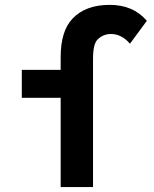

<svg xmlns="http://www.w3.org/2000/svg" viewBox="-20 -762 626 782"><path d="M227.1 0V-363.8H68.8V-477.5H227.1V-529.8Q227.1 -634.3 274.4 -685.1Q327.6 -742.2 426.8 -742.2Q522.9 -742.2 578.1 -677.2L509.3 -584Q475.1 -623.5 432.1 -623.5Q399.4 -623.5 377 -600.6Q358.9 -582.5 358.9 -522V0Z"/></svg>

Font: Consola Mono
Style: Bold
Weight: 700
Monospace: yes
Designer: Wojciech Kalinowski "wmk69" (wmk69@o2.pl)
Foundry: Wojciech Kalinowski "wmk69" (wmk69@o2.pl)
Version: Version 2.1.0